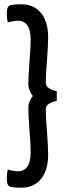

<svg xmlns="http://www.w3.org/2000/svg" viewBox="-20 -740 300 880"><path d="M240.2 -321.8V-277.8Q189.9 -267.1 189.9 -240.2Q189.9 -206.1 195.3 -137Q200.7 -67.9 200.7 -32.7Q200.7 40.5 168 80.3Q135.3 120.1 78.1 120.1Q34.7 120.1 22.9 114Q11.2 107.9 11.2 79.1Q11.2 51.8 16.1 37.1Q43.5 44.9 63 44.9Q90.3 44.9 105.5 23.4Q120.6 2 120.6 -41Q120.6 -75.2 115.2 -143.3Q109.9 -211.4 109.9 -245.1Q109.9 -260.7 116 -275.9Q122.1 -291 130.9 -299.8Q123.5 -307.1 116.7 -323.5Q109.9 -339.8 109.9 -355Q109.9 -388.7 115.2 -456.8Q120.6 -524.9 120.6 -559.1Q120.6 -602.1 105.5 -623.5Q90.3 -645 63 -645Q43.5 -645 16.1 -637.2Q11.2 -651.9 11.2 -679.2Q11.2 -708 22.9 -714.1Q34.7 -720.2 78.1 -720.2Q135.3 -720.2 168 -680.4Q200.7 -640.6 200.7 -567.4Q200.7 -532.2 195.3 -463.1Q189.9 -394 189.9 -359.9Q189.9 -333.5 240.2 -321.8Z"/></svg>

Font: Nikodecs
Style: Medium
Weight: 500
Version: Version 0.29